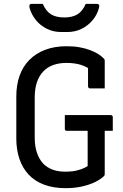

<svg xmlns="http://www.w3.org/2000/svg" viewBox="-20 -961 640 1001"><path d="M318 -361H557Q561 -361 563 -359.5Q565 -358 566.5 -356Q568 -354 568 -350V-279H329Q326 -279 324 -279.5Q322 -280 320.5 -281.5Q319 -283 318.5 -285Q318 -287 318 -290Q318 -309 318 -325.5Q318 -342 318 -361ZM327 -720Q365 -720 395 -714.5Q425 -709 449 -700Q473 -691 491.5 -679.5Q510 -668 522 -655Q525 -652 525.5 -648.5Q526 -645 526 -642Q526 -620 526 -596Q526 -572 526 -548Q526 -524 526 -500Q507 -500 488 -500Q469 -500 450 -500Q445 -500 442 -503Q439 -506 439 -511Q439 -531 439 -550.5Q439 -570 439 -591Q439 -612 439 -636L464 -589Q434 -613 401.5 -623Q369 -633 326 -633Q288 -633 257.5 -622Q227 -611 205.5 -588.5Q184 -566 172.5 -532Q161 -498 161 -453V-243Q161 -198 173 -163.5Q185 -129 207 -106Q228 -86 256 -76Q284 -66 320 -66Q358 -66 384 -73Q410 -80 423.5 -87.5Q437 -95 437 -95Q437 -131 437 -168Q437 -205 437 -241.5Q437 -278 437 -313H530L526 -295Q526 -239 526 -176Q526 -113 526 -54Q526 -51 525.5 -48.5Q525 -46 522 -43Q506 -27 477 -12.5Q448 2 408.5 11Q369 20 322 20Q259 20 210.5 2Q162 -16 130 -50Q98 -84 81.5 -132Q65 -180 65 -239V-457Q65 -518 82 -566Q99 -614 133 -648.5Q167 -683 216 -701.5Q265 -720 327 -720ZM427 -941Q441 -941 455 -941Q469 -941 483 -941Q493 -941 496 -936Q499 -931 496 -920Q487 -885 463.5 -856.5Q440 -828 406 -811Q372 -794 330 -794H300Q258 -794 224 -811Q190 -828 167 -856.5Q144 -885 134 -920Q132 -931 134.5 -936Q137 -941 147 -941Q161 -941 175 -941Q189 -941 203 -941Q220 -902 246.5 -886Q273 -870 315 -870Q357 -870 383.5 -886Q410 -902 427 -941Z"/></svg>

Font: RecMonoLinear Nerd Font Mono
Style: Regular
Weight: 400
Monospace: yes
Version: Version 1.085; ttfautohint (v1.8.4.7-5d5b);Nerd Fonts 3.2.1